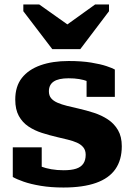

<svg xmlns="http://www.w3.org/2000/svg" viewBox="-20 -824 596 856"><path d="M213 -605H338L466 -774V-804H404L237 -684L323 -685L155 -804H84V-774ZM362 -134Q362 -154 351.5 -167Q341 -180 323 -188Q305 -196 282 -201.5Q259 -207 234 -213Q200 -221 167 -231.5Q134 -242 107 -260Q80 -278 64 -307Q48 -336 48 -380Q48 -439 77.5 -476.5Q107 -514 160.5 -533Q214 -552 286 -552Q344 -552 386.5 -545Q429 -538 455.5 -529Q482 -520 492 -514V-392H366V-488Q381 -490 389 -486Q397 -482 400 -475.5Q403 -469 402.5 -461Q402 -453 400 -445Q388 -455 371 -461.5Q354 -468 333 -471.5Q312 -475 286 -475Q241 -475 219.5 -460.5Q198 -446 198 -417Q198 -398 208 -386Q218 -374 236.5 -366Q255 -358 279 -352Q303 -346 330 -340Q365 -332 399 -321Q433 -310 461 -291.5Q489 -273 506 -244Q523 -215 523 -172Q523 -111 494.5 -70Q466 -29 408 -8.5Q350 12 263 12Q207 12 162 4.5Q117 -3 85.5 -14Q54 -25 37 -35V-167H166V-39Q147 -46 136.5 -55.5Q126 -65 122.5 -75Q119 -85 121.5 -91.5Q124 -98 131 -98Q144 -89 163.5 -81.5Q183 -74 208.5 -69.5Q234 -65 264 -65Q298 -65 319.5 -72Q341 -79 351.5 -94.5Q362 -110 362 -134Z"/></svg>

Font: Roboto Serif 20pt
Style: Bold
Weight: 700
Version: Version 1.008